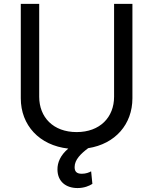

<svg xmlns="http://www.w3.org/2000/svg" viewBox="-20 -747 780 978"><path d="M561.1 -727.3V-254.3C561.1 -149.5 489 -74.2 370.4 -74.2C251.4 -74.2 179.7 -149.5 179.7 -254.3V-727.3H85.9V-246.4C85.9 -109.4 180 -6.4 327.8 9.9C288 43.3 272 81 272.7 117.2C273.4 178.3 316.4 210.9 375 210.9C409.1 210.9 435 199.6 450.6 189.6L444.2 125.7C434.3 131.4 417.6 138.1 396.7 138.1C369 138.1 360.1 125.4 360.1 104C360.1 66.4 391.7 35.9 429 7.8C567.5 -13.8 654.5 -114.3 654.5 -246.4V-727.3Z"/></svg>

Font: Margiela Sans Text
Style: Regular
Weight: 400
Designer: Stefan Endress, Andreas Faust
Version: Version 1.100;FEAKit 1.0